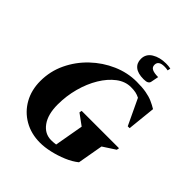

<svg xmlns="http://www.w3.org/2000/svg" viewBox="-240 -1018 1170 1170"><g transform="rotate(45 345.0 -432.5)"><path d="M305 10Q228 10 168 -24.5Q108 -59 74 -119.5Q40 -180 40 -258Q40 -342 75.5 -416.5Q111 -491 171 -548Q231 -605 305.5 -637.5Q380 -670 458 -670Q507 -670 540.5 -664Q574 -658 599 -647Q624 -636 647 -622L628 -439H612L533 -606Q515 -615 498.5 -618.5Q482 -622 457 -622Q408 -622 364.5 -589Q321 -556 287.5 -500.5Q254 -445 235 -375Q216 -305 216 -231Q216 -146 251 -97.5Q286 -49 342 -49Q360 -49 382 -52L415 -239L344 -291L347 -307H669L666 -291L586 -239L557 -74Q525 -48 480.5 -29.5Q436 -11 390 -0.5Q344 10 305 10ZM477 -710Q428 -710 403 -730Q378 -750 378 -786Q378 -829 415.5 -852Q453 -875 507 -875Q517 -875 528 -874Q539 -873 547 -871L543 -852Q536 -854 527 -854.5Q518 -855 513 -855Q462 -855 462 -819Q462 -799 479.5 -790.5Q497 -782 531 -782L521 -731Q519 -722 509.5 -716Q500 -710 477 -710Z"/></g></svg>

Font: Spectral SC ExtraBold
Style: Italic
Weight: 800
Italic angle: -10°
Designer: Jean-Baptiste Levee
Foundry: Production Type
Version: Version 2.001